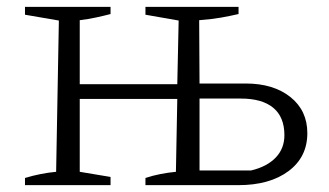

<svg xmlns="http://www.w3.org/2000/svg" viewBox="-20 -541 960 561"><path d="M53 0V-21Q76 -28 99 -32.5Q122 -37 144 -39L152 -481L53 -498V-521H303V-500Q284 -495 261 -490Q238 -485 213 -482V-295H498L502 -481L405 -498V-521H677V-500Q651 -494 625.5 -489.5Q600 -485 562 -482L563 -297H698Q779 -297 828.5 -257.5Q878 -218 878 -152Q878 -82 823 -41Q768 0 676 0H405V-21Q426 -28 449 -32.5Q472 -37 494 -39L498 -252H213V-39L303 -24V0ZM563 -43H714Q760 -54 785.5 -80.5Q811 -107 811 -146Q811 -199 778.5 -226Q746 -253 684 -253H563Z"/></svg>

Font: Piazzolla SC Light
Style: Regular
Weight: 300
Designer: Juan Pablo del Peral
Foundry: Huerta Tipografica
Version: Version 1.330